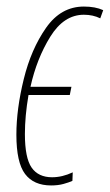

<svg xmlns="http://www.w3.org/2000/svg" viewBox="-20 -556 335 586"><path d="M136 10Q157 10 173.5 5.5Q190 1 201 -4L202 -30Q170 -15 139 -15Q97 -15 76.5 -44.5Q56 -74 56 -147Q56 -202 67 -266H193L198 -291H73Q92 -377 133.5 -444Q175 -511 236 -511Q264 -511 286 -500L295 -525Q271 -536 236 -536Q166 -536 120.5 -471Q75 -406 52.5 -314.5Q30 -223 30 -145Q30 -60 56.5 -25Q83 10 136 10Z"/></svg>

Font: Noto Sans Display Condensed Thin
Style: Italic
Weight: 250
Width: 3
Italic angle: -12°
Designer: Monotype Design Team
Foundry: Monotype Imaging Inc.
Version: Version 1.900